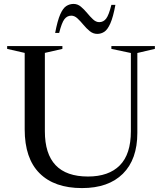

<svg xmlns="http://www.w3.org/2000/svg" viewBox="-20 -950 829 980"><path d="M648 -280V-679.5L548.5 -700.5V-715H770.5V-700.5L681 -679.5V-271.5Q681 -136.5 607.2 -63.2Q533.5 10 398.5 10Q257.5 10 181.8 -65.8Q106 -141.5 106 -290V-680L16.5 -700.5V-715H298.5V-700.5L209 -680V-280Q209 -49 429 -49Q535 -49 591.5 -106Q648 -163 648 -280ZM569 -925Q557.5 -862.5 543.2 -830.5Q529 -798.5 512.5 -787.8Q496 -777 476.5 -777Q455.5 -777 438.2 -791Q421 -805 405.8 -823.5Q390.5 -842 375.5 -856Q360.5 -870 344 -870Q322.5 -870 308.8 -852Q295 -834 282 -782H261.5Q273.5 -845 287.5 -876.8Q301.5 -908.5 318.5 -919.2Q335.5 -930 355.5 -930Q376 -930 392.8 -916Q409.5 -902 424.8 -883.5Q440 -865 455 -851Q470 -837 486.5 -837Q508 -837 521.8 -855Q535.5 -873 548.5 -925Z"/></svg>

Font: Newsreader 72pt
Style: Regular
Weight: 400
Designer: Hugues Gentile
Foundry: Production Type
Version: Version 1.003; ttfautohint (v1.8.3)